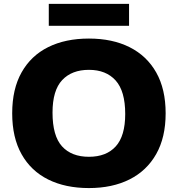

<svg xmlns="http://www.w3.org/2000/svg" viewBox="-20 -946 904 976"><path d="M432 10Q312.5 10 225 -33.5Q137.5 -77 89.8 -161.8Q42 -246.5 42 -370Q42 -493.5 89.8 -578.2Q137.5 -663 225 -706.5Q312.5 -750 432 -750Q551.5 -750 639 -706Q726.5 -662 774.2 -577.5Q822 -493 822 -370Q822 -247.5 774 -162.8Q726 -78 638.5 -34Q551 10 432 10ZM432 -149Q520.5 -149 568.5 -202Q616.5 -255 616.5 -366.5Q616.5 -483 567.8 -537Q519 -591 432 -591Q345 -591 296 -538.8Q247 -486.5 247 -373.5Q247 -255.5 295.2 -202.2Q343.5 -149 432 -149ZM228 -815V-926.5H636V-815Z"/></svg>

Font: Encode Sans SemiExpanded SemiExpanded ExtraBold
Style: Regular
Weight: 800
Width: 6
Designer: Multiple Designers
Foundry: Impallari Type
Version: Version 3.000; ttfautohint (v1.8.3) -l 8 -r 50 -G 200 -x 14 